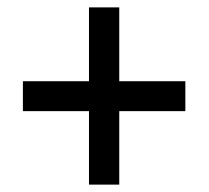

<svg xmlns="http://www.w3.org/2000/svg" viewBox="-20 -613 566 520"><path d="M303 -393H482V-312H303V-113H221V-312H42V-393H221V-593H303Z"/></svg>

Font: Noto Sans Lao UI SemCond Med
Style: Regular
Weight: 500
Width: 4
Designer: Monotype Design Team
Foundry: Monotype Imaging Inc.
Version: Version 2.000; ttfautohint (v1.8.4.7-5d5b)